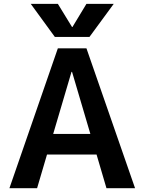

<svg xmlns="http://www.w3.org/2000/svg" viewBox="-20 -983 755 1003"><path d="M29.3 0 282.2 -730.5H431.6L685.5 0H536.1L484.4 -175.8H225.6L173.8 0ZM140.6 -962.9H282.2L356.4 -841.8H358.4L431.6 -962.9H574.2L447.3 -790H266.6ZM257.8 -283.2H452.1L356.4 -607.4H353.5Z"/></svg>

Font: GenEi M Gothic v2 Bold
Style: Regular
Weight: 700
Version: Version 2.0